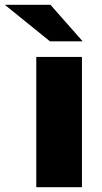

<svg xmlns="http://www.w3.org/2000/svg" viewBox="-90 -779 423 799"><path d="M61 -542H251V0H61ZM-70 -759H120L254 -607H118Z"/></svg>

Font: CMG Sans ExtraBold
Style: Regular
Weight: 800
Designer: Julieta Ulanovsky
Foundry: Julieta Ulanovsky
Version: Version 7.200